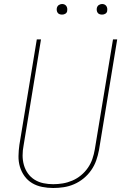

<svg xmlns="http://www.w3.org/2000/svg" viewBox="-20 -932 640 960"><path d="M246 8Q218 8 190.5 2.5Q163 -3 140.5 -16.5Q118 -30 102.5 -51.5Q87 -73 79.5 -98.5Q72 -124 72.5 -152Q73 -180 77 -208L164 -735H185L98 -205Q93 -180 93 -155Q93 -130 99.5 -107Q106 -84 119.5 -65Q133 -46 153 -33.5Q173 -21 197 -16Q221 -11 246 -11Q270 -11 294 -15Q318 -19 341.5 -29Q365 -39 385 -55.5Q405 -72 419.5 -93Q434 -114 442 -137.5Q450 -161 454 -185L545 -735H566L475 -182Q470 -155 461 -129.5Q452 -104 436 -81Q420 -58 398 -40Q376 -22 350.5 -11Q325 0 298.5 4Q272 8 246 8ZM490 -859Q484 -859 478 -861Q472 -863 468.5 -868Q465 -873 464 -879Q463 -885 464 -891Q465 -896 467.5 -900Q470 -904 473.5 -906.5Q477 -909 481.5 -910.5Q486 -912 490 -912Q497 -912 502.5 -909.5Q508 -907 511.5 -902Q515 -897 516 -891Q517 -885 516 -879Q516 -874 513.5 -870Q511 -866 507 -863.5Q503 -861 499 -860Q495 -859 490 -859ZM290 -859Q284 -859 278 -861Q272 -863 268.5 -868Q265 -873 264 -879Q263 -885 264 -891Q265 -896 267.5 -900Q270 -904 273.5 -906.5Q277 -909 281.5 -910.5Q286 -912 290 -912Q297 -912 302.5 -909.5Q308 -907 311.5 -902Q315 -897 316 -891Q317 -885 316 -879Q316 -874 313.5 -870Q311 -866 307 -863.5Q303 -861 299 -860Q295 -859 290 -859Z"/></svg>

Font: Iosevka Curly ThExObl
Style: Regular
Weight: 100
Width: 7
Italic angle: -9°
Monospace: yes
Designer: Belleve Invis
Foundry: Belleve Invis
Version: Version 11.1.0; ttfautohint (v1.8.3)